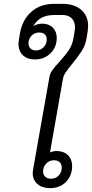

<svg xmlns="http://www.w3.org/2000/svg" viewBox="-20 -968 478 998"><path d="M438 -833Q438 -825 436 -807L430 -770Q424 -733 405.5 -704Q387 -675 356 -637Q333 -609 321.5 -592Q310 -575 307 -557L240 -176Q258 -183 274 -183Q311 -183 333 -161.5Q355 -140 355 -105Q355 -55 323 -22.5Q291 10 240 10Q199 10 174.5 -11.5Q150 -33 150 -69Q150 -75 152 -87L237 -568Q240 -587 252.5 -604Q265 -621 289 -647Q320 -681 338 -708Q356 -735 362 -770L368 -807Q370 -819 370 -825Q370 -855 353 -872.5Q336 -890 306 -890H261Q186 -890 154 -834L155 -833Q163 -838 175 -841.5Q187 -845 199 -845Q234 -845 254.5 -824.5Q275 -804 275 -771Q275 -723 242.5 -691Q210 -659 161 -659Q122 -659 99 -681Q76 -703 76 -741Q76 -747 78 -761L83 -791Q95 -864 142 -906Q189 -948 262 -948H305Q366 -948 402 -917Q438 -886 438 -833ZM128 -743Q128 -726 138.5 -716Q149 -706 167 -706Q190 -706 206.5 -722.5Q223 -739 223 -763Q223 -780 212.5 -789.5Q202 -799 184 -799Q160 -799 144 -782.5Q128 -766 128 -743ZM261 -135Q237 -135 220.5 -118Q204 -101 204 -77Q204 -60 215 -49.5Q226 -39 245 -39Q269 -39 285 -55.5Q301 -72 301 -97Q301 -114 290.5 -124.5Q280 -135 261 -135Z"/></svg>

Font: Bai Jamjuree
Style: Italic
Weight: 400
Italic angle: -10°
Version: Version 1.000; ttfautohint (v1.6)